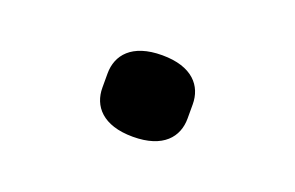

<svg xmlns="http://www.w3.org/2000/svg" viewBox="-42 -527 684 445"><g transform="rotate(20 300.0 -304.5)"><path d="M300 -204C375 -204 405 -242 405 -287V-322C405 -367 375 -405 300 -405C225 -405 195 -367 195 -322V-287C195 -242 225 -204 300 -204Z"/></g></svg>

Font: IBM Plex Mono
Style: Bold
Weight: 700
Monospace: yes
Designer: Mike Abbink, Paul van der Laan, Pieter van Rosmalen
Foundry: Bold Monday
Version: Version 2.004